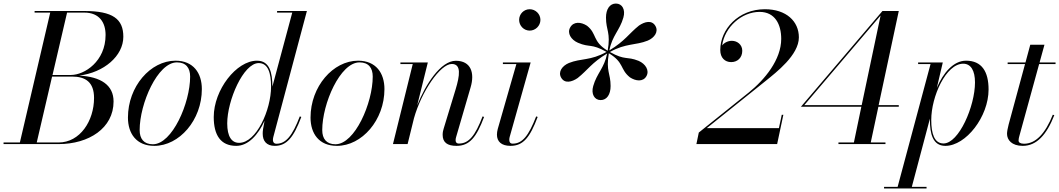

<svg xmlns="http://www.w3.org/2000/svg" viewBox="-65 -812 5970 1082"><path d="M265 0C436 0 575 -90 575 -240C575 -332.5 503.5 -379.5 381 -386C520.5 -403 630 -496.5 630 -605C630 -705 571 -750 410 -750H130V-741H218L47 -9H-45V0ZM410 -741C496 -741 530 -684 530 -615C530 -466 411 -389.5 335 -389.5H231L313 -741ZM341 -380.5C417 -380.5 465 -349 465 -260C465 -131 386 -9 265 -9H142L228.5 -380.5Z M804.5 10C945.5 10 1072.5 -135 1072.5 -310C1072.5 -400 1025 -470 924 -470C783 -470 656 -324.5 656 -149.5C656 -59.5 703.5 10 804.5 10ZM796.5 1C745.5 1 722 -30 722 -79C722 -228 823 -460.5 932 -460.5C983 -460.5 1006.5 -429.5 1006.5 -380.5C1006.5 -231.5 905.5 1 796.5 1Z M1470 -324.5C1470 -402.5 1454.5 -470 1383 -470C1267 -470 1139.5 -305.5 1139.5 -152.5C1139.5 -51 1178 10 1266.5 10C1334.5 10 1390 -52.5 1426 -131.5L1417.5 -85C1415.5 -74.5 1415.5 -63 1415.5 -58C1415.5 -18 1436.5 10 1483.5 10C1550.5 10 1590 -38 1633 -153L1624.5 -156C1583 -47 1545.5 -2 1493.5 -2C1478 -2 1473 -12.5 1473 -23C1473 -27.5 1473.5 -33 1475 -39L1664.5 -750H1496.5V-741H1582L1470 -324ZM1462.5 -324C1462.5 -192 1379.5 -7 1282.5 -7C1240.5 -7 1215.5 -42.5 1215.5 -116.5C1215.5 -245.5 1306.5 -456.5 1393 -456.5C1446 -456.5 1462.5 -400 1462.5 -324Z M1833.5 10C1974.5 10 2101.5 -135 2101.5 -310C2101.5 -400 2054 -470 1953 -470C1812 -470 1685 -324.5 1685 -149.5C1685 -59.5 1732.5 10 1833.5 10ZM1825.5 1C1774.5 1 1751 -30 1751 -79C1751 -228 1852 -460.5 1961 -460.5C2012 -460.5 2035.5 -429.5 2035.5 -380.5C2035.5 -231.5 1934.5 1 1825.5 1Z M2261 -451 2149.5 0H2232L2268 -146C2310 -295.5 2416 -451.5 2481 -451.5C2536 -451.5 2526 -385.5 2502.5 -308L2435.5 -88C2432.5 -79 2429.5 -67 2429.5 -52.5C2429.5 -9.5 2455.5 10 2507.5 10C2581 10 2620 -38 2663 -153L2654.5 -156C2613 -47 2576.5 -3 2521.5 -3C2507 -3 2502.5 -11.5 2502.5 -22C2502.5 -27 2503.5 -34 2505.5 -40L2587 -319.5C2611 -400 2590 -469.5 2503.5 -469.5C2419 -469.5 2333 -337 2286 -218L2346 -460H2191.5V-451Z M2860.5 -700C2860.5 -667 2887 -639.5 2920 -639.5C2953 -639.5 2980.5 -667 2980.5 -700C2980.5 -733 2953 -760 2920 -760C2887 -760 2860.5 -733 2860.5 -700ZM2965 -153 2956.5 -156C2914 -46.5 2878.5 -2.5 2824.5 -2.5C2809.5 -2.5 2805 -12 2805 -23.5C2805 -28 2805.5 -34 2807 -39.5L2925.5 -460H2769V-451H2845L2740 -85C2737 -74 2735.5 -63 2735.5 -53C2735.5 -15 2760 10 2812 10C2884 10 2921.5 -38 2965 -153Z M3278 -327C3265 -282 3285 -248 3320 -248C3355 -248 3376 -280 3376 -327C3376 -400 3349 -409.5 3366 -512C3454 -459 3427.5 -422 3485 -376C3517 -355 3559 -349 3578 -383C3596 -415 3573 -452 3534 -469C3465.5 -496.5 3460 -469.5 3372 -519C3462.5 -569.5 3516.5 -555.5 3585 -583C3623 -599 3647 -633 3629 -665C3609 -701 3568 -690 3536 -668C3479 -622.5 3456.5 -580.5 3369 -528C3385 -612 3427.5 -640.5 3448 -713C3461 -758 3441 -792 3406 -792C3371 -792 3350 -760 3350 -713C3350 -639.5 3377.5 -630.5 3359.5 -526C3271.5 -579.5 3301 -621 3243 -667C3209 -689 3167 -692 3148 -657C3130 -625 3153 -588 3192 -571C3259.5 -542 3265 -569 3353 -519.5C3262.5 -469 3209.5 -484.5 3141 -457C3103 -441 3079 -407 3097 -375C3117 -339 3158 -350 3190 -372C3247.5 -417.5 3268.5 -458 3356.5 -510.5C3340.5 -428 3298.5 -399.5 3278 -327Z M4314.5 0 4349.5 -165H4340.5L4324.5 -90H3918L4250.5 -356.5C4309 -404 4437 -501.5 4437 -601.5C4437 -691.5 4366.5 -760 4245.5 -760C4096 -760 3994 -647 3994 -530C3994 -486 4020.5 -462 4055.5 -462C4090.5 -462 4118 -486 4118 -526C4118 -561 4089 -582 4059.5 -582C4037.5 -582 4016.5 -571.5 4004.5 -556C4018.5 -658.5 4114 -745 4215.5 -745C4302.5 -745 4337.5 -674.5 4337.5 -593C4337.5 -476 4245 -363.5 4155 -291L3873 -65L3859.5 0Z M4925 -9H4842L4885 -210.5H5000V-219.5H4886.5L5000 -750H4908L4448.5 -210.5H4789L4747 -9H4660V0H4925ZM4467.5 -219.5 4897.5 -724.5 4791 -219.5Z M5175.5 -135.5C5175.5 -60.5 5190.5 10 5262.5 10C5378.5 10 5506 -154.5 5506 -307.5C5506 -409 5467.5 -470 5379 -470C5308 -470 5250 -401 5214.5 -317L5248 -460H5109V-451H5179L4993.5 241H4917V250H5156.5V241H5073.5L5175.5 -143.5C5175.5 -141 5175.5 -138 5175.5 -135.5ZM5183 -136C5183 -268 5266 -453 5363 -453C5406.5 -453 5429.5 -414 5429.5 -347.5C5429.5 -213.5 5338.5 -3.5 5252 -3.5C5200 -3.5 5183 -60 5183 -136Z M5876.5 -163 5868 -165.5C5826 -60 5772 -2 5706 -2C5685.5 -2 5675 -9 5675 -20C5675 -29 5677.5 -38.5 5679.5 -45.5L5791 -451H5883.5V-460H5793.5L5821 -560H5741L5714 -460H5613.5V-451H5711.5L5619 -110C5613.5 -90 5610 -68.5 5610 -58C5610 -23.5 5636.5 10 5698.5 10C5777 10 5833.5 -53 5876.5 -163Z"/></svg>

Font: Bodoni* 24pt
Style: Italic
Weight: 400
Italic angle: -13°
Version: Version 2.3